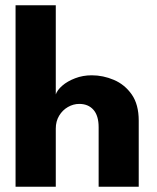

<svg xmlns="http://www.w3.org/2000/svg" viewBox="-20 -708 594 728"><path d="M328 -422.5Q371 -422.5 412 -405Q453 -387.5 479.5 -349.8Q506 -312 506 -250.5V0H354V-225.5Q354 -269.5 334.2 -291.8Q314.5 -314 280.5 -314Q258 -314 237.5 -302.2Q217 -290.5 204.2 -269.2Q191.5 -248 191.5 -220.5V0H39V-688H191.5V-350Q197 -366.5 216.2 -383.2Q235.5 -400 264.8 -411.2Q294 -422.5 328 -422.5Z"/></svg>

Font: League Spartan Thin
Style: Bold
Weight: 700
Version: Version 2.002